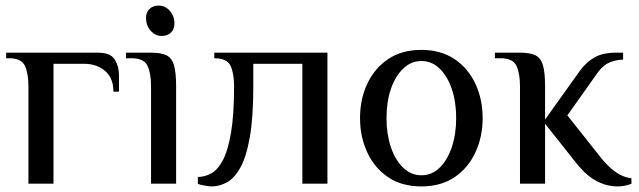

<svg xmlns="http://www.w3.org/2000/svg" viewBox="-20 -659 2294 689"><path d="M82 0V-350Q82 -395 69.5 -422.5Q57 -450 12 -450H2V-470H332Q377 -470 392 -445Q407 -420 407 -390V-330H387Q387 -379 357 -404.5Q327 -430 282 -430H172V0Z M522 0V-350Q522 -395 509.5 -422.5Q497 -450 452 -450H432V-470H522Q557 -470 576.5 -461Q596 -452 604 -426Q612 -400 612 -350V0ZM560 -530Q537 -530 520.5 -549Q504 -568 504 -594Q504 -615 516.5 -627Q529 -639 550 -639Q573 -639 589.5 -620Q606 -601 606 -575Q606 -554 593.5 -542Q581 -530 560 -530Z M739 10Q731 10 714.5 7Q698 4 690 1V-24Q714 -24 737.5 -36.5Q761 -49 779.5 -83.5Q798 -118 809 -182.5Q820 -247 820 -350Q820 -395 807.5 -422.5Q795 -450 749 -450V-470H1155V0H1065V-430H889V-350Q889 -238 876.5 -167Q864 -96 842.5 -57.5Q821 -19 794 -4.5Q767 10 739 10Z M1492 10Q1422 10 1373 -23Q1324 -56 1298 -112Q1272 -168 1272 -235Q1272 -303 1298 -358.5Q1324 -414 1373 -447Q1422 -480 1492 -480Q1562 -480 1611 -447Q1660 -414 1686 -358.5Q1712 -303 1712 -235Q1712 -168 1686 -112Q1660 -56 1611 -23Q1562 10 1492 10ZM1492 -30Q1530 -30 1558 -57.5Q1586 -85 1601.5 -131.5Q1617 -178 1617 -235Q1617 -293 1601.5 -339Q1586 -385 1558 -412.5Q1530 -440 1492 -440Q1455 -440 1426.5 -412.5Q1398 -385 1382.5 -339Q1367 -293 1367 -235Q1367 -178 1382.5 -131.5Q1398 -85 1426.5 -57.5Q1455 -30 1492 -30Z M2196 10Q2158 10 2121.5 -9Q2085 -28 2051 -70L1936 -215V0H1846V-350Q1846 -395 1833.5 -422.5Q1821 -450 1776 -450H1756V-470H1846Q1881 -470 1900.5 -461Q1920 -452 1928 -426Q1936 -400 1936 -350V-230L2061 -405Q2083 -435 2112.5 -452.5Q2142 -470 2191 -470H2216V-445Q2193 -445 2169 -435.5Q2145 -426 2126 -400L2016 -245L2131 -100Q2157 -66 2184.5 -45Q2212 -24 2246 -19V0Q2238 4 2224.5 7Q2211 10 2196 10Z"/></svg>

Font: El Messiri
Style: Regular
Weight: 400
Designer: Mohamed Gaber
Foundry: Kief Type Foundry
Version: Version 2.020